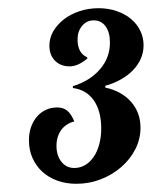

<svg xmlns="http://www.w3.org/2000/svg" viewBox="-20 -783 376 463"><path d="M159.2 -490.2Q138.7 -484.9 127.4 -469.2Q116.2 -453.6 116.2 -431.2Q116.2 -407.7 128.2 -392.8Q140.1 -377.9 159.2 -377.9Q173.3 -377.9 185.3 -385Q197.3 -392.1 205.8 -404.5Q214.4 -417 219.2 -434.6Q224.1 -452.1 224.1 -473.1Q224.1 -515.1 206.3 -540.8Q188.5 -566.4 155.8 -570.8V-575.2Q196.8 -587.9 220.9 -615.7Q245.1 -643.6 245.1 -680.2Q245.1 -705.1 234.6 -719.5Q224.1 -733.9 206.1 -733.9Q189 -733.9 178 -720.7Q167 -707.5 167 -688Q167 -655.3 189.9 -645L190.9 -642.1Q179.7 -632.8 169.2 -627.9Q158.7 -623 147.9 -623Q126 -623 112.5 -636.7Q99.1 -650.4 99.1 -672.9Q99.1 -691.4 108.6 -707.8Q118.2 -724.1 134.3 -736.6Q150.4 -749 171.9 -756.1Q193.4 -763.2 217.8 -763.2Q241.2 -763.2 261.2 -756.3Q281.2 -749.5 295.7 -737.5Q310.1 -725.6 318.1 -709.2Q326.2 -692.9 326.2 -673.8Q326.2 -656.7 319.6 -641.6Q313 -626.5 301 -614Q289.1 -601.6 272 -591.8Q254.9 -582 233.9 -576.2V-571.8Q272.9 -563.5 295.9 -537.6Q318.8 -511.7 318.8 -475.1Q318.8 -447.8 306.4 -423.3Q293.9 -398.9 272.7 -380.4Q251.5 -361.8 223.4 -350.8Q195.3 -339.8 164.1 -339.8Q139.2 -339.8 118.2 -347.4Q97.2 -355 82 -368.9Q66.9 -382.8 58.3 -402.1Q49.8 -421.4 49.8 -444.8Q49.8 -462.4 54.9 -476.8Q60.1 -491.2 69.1 -501.7Q78.1 -512.2 90.6 -518.1Q103 -523.9 118.2 -523.9Q132.3 -523.9 141.8 -516.4Q151.4 -508.8 159.2 -490.2Z"/></svg>

Font: Lobster
Style: Regular
Weight: 400
Designer: Pablo Impallari
Foundry: Pablo Impallari
Version: Version 1.007; ttfautohint (v1.1) -l 8 -r 50 -G 50 -x 14 -D 